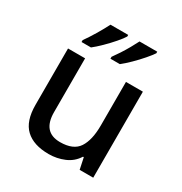

<svg xmlns="http://www.w3.org/2000/svg" viewBox="-179 -899 988 1042"><g transform="rotate(30 315.0 -378.0)"><path d="M547 -539V0H462L447 -71H442Q416 -29 370 -9.5Q324 10 273 10Q178 10 128 -37Q78 -84 78 -186V-539H185V-202Q185 -77 294 -77Q377 -77 409 -126Q441 -175 441 -266V-539ZM506 -756Q495 -739 470 -710Q445 -681 416 -652.5Q387 -624 364 -606H305V-618Q319 -637 336 -663Q353 -689 368.5 -716.5Q384 -744 395 -766H506ZM324 -756Q314 -739 289 -710Q264 -681 235 -652.5Q206 -624 183 -606H124V-618Q145 -647 170.5 -689.5Q196 -732 213 -766H324Z"/></g></svg>

Font: Noto Sans Medium
Style: Regular
Weight: 500
Designer: Monotype Design Team
Foundry: Monotype Imaging Inc.
Version: Version 2.007